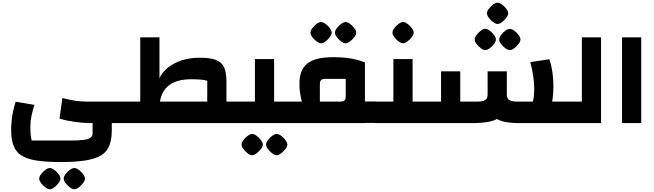

<svg xmlns="http://www.w3.org/2000/svg" viewBox="-20 -904 4806 1410"><path d="M427 286Q320 286 249 275Q178 264 137.5 238Q97 212 79.5 166Q62 120 62 52Q62 17 65.5 -19Q69 -55 77 -90Q85 -125 95 -157L233 -134Q220 -93 211.5 -54Q203 -15 203 24Q203 56 205 81Q207 106 213 128H494Q557 128 593 123.5Q629 119 644.5 107.5Q660 96 660 75V0H801V51Q801 118 784 163Q767 208 725.5 235Q684 262 610.5 274Q537 286 427 286ZM648 0Q593 0 532 -8.5Q471 -17 417 -33L438 -184Q489 -171 530.5 -164.5Q572 -158 614 -158H878V0ZM878 0V-158Q888 -158 893 -136.5Q898 -115 898 -79Q898 -42 893 -21Q888 0 878 0ZM346 486Q332 486 313.5 472.5Q295 459 281.5 440.5Q268 422 268 408Q268 393 281.5 375Q295 357 313 343.5Q331 330 346 330Q361 330 379 343.5Q397 357 410.5 375Q424 393 424 408Q424 422 410 440.5Q396 459 378 472.5Q360 486 346 486ZM526 486Q512 486 493.5 472.5Q475 459 461.5 440.5Q448 422 448 408Q448 393 461.5 375Q475 357 493 343.5Q511 330 526 330Q541 330 559 343.5Q577 357 590.5 375Q604 393 604 408Q604 422 590 440.5Q576 459 558 472.5Q540 486 526 486Z M1643 0V-158H1720V0ZM1502 0V-311Q1467 -322 1384 -322Q1268 -322 1209.5 -268Q1151 -214 1151 -107H1010V-630H1151V-330Q1172 -375 1215 -409Q1258 -443 1317 -461.5Q1376 -480 1444 -480Q1521 -480 1564 -464.5Q1607 -449 1625 -411Q1643 -373 1643 -307V0ZM878 0V-158H1502V0ZM878 0Q868 0 863 -21Q858 -42 858 -79Q858 -115 863 -136.5Q868 -158 878 -158ZM1720 0V-158Q1730 -158 1735 -136.5Q1740 -115 1740 -79Q1740 -42 1735 -21Q1730 0 1720 0Z M1993 0V-158H2070V0ZM1720 0V-158H1925L1852 -86V-470H1993V0ZM1720 0Q1710 0 1705 -21Q1700 -42 1700 -79Q1700 -115 1705 -136.5Q1710 -158 1720 -158ZM2070 0V-158Q2080 -158 2085 -136.5Q2090 -115 2090 -79Q2090 -42 2085 -21Q2080 0 2070 0ZM1832 236Q1818 236 1799.5 222.5Q1781 209 1767.5 190.5Q1754 172 1754 158Q1754 143 1767.5 125Q1781 107 1799 93.5Q1817 80 1832 80Q1847 80 1865 93.5Q1883 107 1896.5 125Q1910 143 1910 158Q1910 172 1896 190.5Q1882 209 1864 222.5Q1846 236 1832 236ZM2012 236Q1998 236 1979.5 222.5Q1961 209 1947.5 190.5Q1934 172 1934 158Q1934 143 1947.5 125Q1961 107 1979 93.5Q1997 80 2012 80Q2027 80 2045 93.5Q2063 107 2076.5 125Q2090 143 2090 158Q2090 172 2076 190.5Q2062 209 2044 222.5Q2026 236 2012 236Z M2660 -1V-159H2737V-1ZM2070 0V-158H2197Q2188 -192 2183.5 -220.5Q2179 -249 2179 -290Q2179 -340 2193 -376.5Q2207 -413 2236.5 -437Q2266 -461 2313.5 -472.5Q2361 -484 2427 -484Q2497 -484 2550.5 -475.5Q2604 -467 2660 -446V0ZM2329 -158H2479Q2502 -158 2510.5 -167Q2519 -176 2519 -199V-325H2370Q2347 -325 2338 -316Q2329 -307 2329 -283ZM2070 0Q2060 0 2055 -21Q2050 -42 2050 -79Q2050 -115 2055 -136.5Q2060 -158 2070 -158ZM2737 0V-158Q2747 -158 2752 -136.5Q2757 -115 2757 -79Q2757 -42 2752 -21Q2747 0 2737 0ZM2338 -586Q2324 -586 2305.5 -599.5Q2287 -613 2273.5 -631.5Q2260 -650 2260 -664Q2260 -679 2273.5 -697Q2287 -715 2305 -728.5Q2323 -742 2338 -742Q2353 -742 2371 -728.5Q2389 -715 2402.5 -697Q2416 -679 2416 -664Q2416 -650 2402 -631.5Q2388 -613 2370 -599.5Q2352 -586 2338 -586ZM2518 -586Q2504 -586 2485.5 -599.5Q2467 -613 2453.5 -631.5Q2440 -650 2440 -664Q2440 -679 2453.5 -697Q2467 -715 2485 -728.5Q2503 -742 2518 -742Q2533 -742 2551 -728.5Q2569 -715 2582.5 -697Q2596 -679 2596 -664Q2596 -650 2582 -631.5Q2568 -613 2550 -599.5Q2532 -586 2518 -586Z M3010 0V-158H3087V0ZM2737 0V-158H2942L2869 -86V-470H3010V0ZM2737 0Q2727 0 2722 -21Q2717 -42 2717 -79Q2717 -115 2722 -136.5Q2727 -158 2737 -158ZM3087 0V-158Q3097 -158 3102 -136.5Q3107 -115 3107 -79Q3107 -42 3102 -21Q3097 0 3087 0ZM2940 -586Q2926 -586 2907.5 -599.5Q2889 -613 2875.5 -631.5Q2862 -650 2862 -664Q2862 -679 2875.5 -697Q2889 -715 2907 -728.5Q2925 -742 2940 -742Q2955 -742 2973 -728.5Q2991 -715 3004.5 -697Q3018 -679 3018 -664Q3018 -650 3004 -631.5Q2990 -613 2972 -599.5Q2954 -586 2940 -586Z M3791 0 3959 -158H4121V0ZM3798 0Q3725 0 3678.5 -11Q3632 -22 3606.5 -48.5Q3581 -75 3571 -122.5Q3561 -170 3561 -241V-380H3702V-211Q3702 -179 3721 -168.5Q3740 -158 3777 -158H3893Q3899 -178 3901 -202Q3903 -226 3903 -257Q3903 -304 3895 -351Q3887 -398 3875 -448L4014 -469Q4025 -439 4031.5 -405Q4038 -371 4041 -335.5Q4044 -300 4044 -266Q4044 -161 4017.5 -103.5Q3991 -46 3936.5 -23Q3882 0 3798 0ZM3087 0V-158H3219V-380H3360V0ZM3360 0V-158H3486Q3523 -158 3542 -168.5Q3561 -179 3561 -211V-380H3702V-241Q3702 -170 3691.5 -122.5Q3681 -75 3654 -48.5Q3627 -22 3575.5 -11Q3524 0 3442 0ZM3087 0Q3077 0 3072 -21Q3067 -42 3067 -79Q3067 -115 3072 -136.5Q3077 -158 3087 -158ZM4121 0V-158Q4131 -158 4136 -136.5Q4141 -115 4141 -79Q4141 -42 4136 -21Q4131 0 4121 0ZM3544 -536Q3530 -536 3511.5 -549.5Q3493 -563 3479.5 -581.5Q3466 -600 3466 -614Q3466 -629 3479.5 -647Q3493 -665 3511 -678.5Q3529 -692 3544 -692Q3559 -692 3577 -678.5Q3595 -665 3608.5 -647Q3622 -629 3622 -614Q3622 -600 3608 -581.5Q3594 -563 3576 -549.5Q3558 -536 3544 -536ZM3724 -536Q3710 -536 3691.5 -549.5Q3673 -563 3659.5 -581.5Q3646 -600 3646 -614Q3646 -629 3659.5 -647Q3673 -665 3691 -678.5Q3709 -692 3724 -692Q3739 -692 3757 -678.5Q3775 -665 3788.5 -647Q3802 -629 3802 -614Q3802 -600 3788 -581.5Q3774 -563 3756 -549.5Q3738 -536 3724 -536ZM3634 -728Q3620 -728 3601.5 -741.5Q3583 -755 3569.5 -773.5Q3556 -792 3556 -806Q3556 -821 3569.5 -839Q3583 -857 3601 -870.5Q3619 -884 3634 -884Q3649 -884 3667 -870.5Q3685 -857 3698.5 -839Q3712 -821 3712 -806Q3712 -792 3698 -773.5Q3684 -755 3666 -741.5Q3648 -728 3634 -728Z M4121 0V-158H4253V-630H4394V0ZM4121 0Q4111 0 4106 -21Q4101 -42 4101 -79Q4101 -115 4106 -136.5Q4111 -158 4121 -158Z M4548 0V-630H4689V0Z"/></svg>

Font: Changa
Style: Bold
Weight: 700
Designer: Eduardo Rodriguez Tunni
Foundry: Eduardo Rodriguez Tunni
Version: Version 3.002; ttfautohint (v1.8.2)